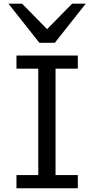

<svg xmlns="http://www.w3.org/2000/svg" viewBox="-20 -1011 516 1031"><path d="M397.9 -712.9V-642.1H278.3V-70.8H397.9V0H68.4V-70.8H185.5V-642.1H68.4V-712.9ZM98.6 -991.2 232.9 -854.5 367.2 -991.2H440.4L274.4 -781.2H191.4L25.4 -991.2Z"/></svg>

Font: Andika Basic
Style: Regular
Weight: 400
Designer: Annie Olsen & Victor Gaultney
Foundry: SIL International
Version: Version 1.000